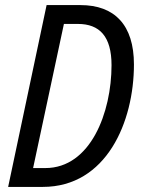

<svg xmlns="http://www.w3.org/2000/svg" viewBox="-20 -734 566 754"><path d="M12 0H148C398 0 506 -255 506 -481C506 -636 430 -714 296 -714H163ZM158 -74H110L231 -640H286C371 -640 418 -591 418 -478C418 -293 336 -74 158 -74Z"/></svg>

Font: Noto Sans Condensed
Style: Italic
Weight: 400
Width: 3
Italic angle: -12°
Designer: Monotype Design Team
Foundry: Monotype Imaging Inc.
Version: Version 2.013